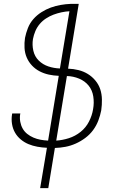

<svg xmlns="http://www.w3.org/2000/svg" viewBox="-20 -755 640 990"><path d="M187 215 222 7Q197 6 172.5 1.5Q148 -3 126.5 -12Q105 -21 87 -36Q69 -51 57.5 -71Q46 -91 42 -115.5Q38 -140 42 -165L43 -170H85L84 -166Q81 -146 84.5 -127Q88 -108 97 -92Q106 -76 120.5 -64.5Q135 -53 152.5 -45.5Q170 -38 189 -34.5Q208 -31 228 -30L283 -364Q256 -365 231 -370.5Q206 -376 184 -387.5Q162 -399 145 -417Q128 -435 118 -458Q108 -481 106.5 -507.5Q105 -534 109 -560Q114 -585 124 -610.5Q134 -636 152 -656.5Q170 -677 193.5 -692Q217 -707 242 -716Q267 -725 293 -729.5Q319 -734 344 -735H386L331 -401Q359 -400 385 -393.5Q411 -387 433 -373.5Q455 -360 472 -339.5Q489 -319 497 -294.5Q505 -270 505.5 -242Q506 -214 502 -186Q497 -160 487 -133.5Q477 -107 460 -84Q443 -61 419.5 -43.5Q396 -26 370 -14.5Q344 -3 317.5 2Q291 7 263 8L229 215ZM289 -402 338 -697Q318 -696 297 -691.5Q276 -687 256 -679.5Q236 -672 217.5 -660Q199 -648 185 -631.5Q171 -615 162.5 -595Q154 -575 150 -554Q145 -523 152 -493Q159 -463 180 -442.5Q201 -422 229.5 -412.5Q258 -403 289 -402ZM270 -30Q302 -32 335 -42.5Q368 -53 395.5 -75Q423 -97 439 -128.5Q455 -160 460 -192Q466 -225 461 -257.5Q456 -290 437 -313.5Q418 -337 388 -349.5Q358 -362 325 -363Z"/></svg>

Font: Iosevka Extralight Extended
Style: Italic
Weight: 200
Width: 7
Italic angle: -9°
Monospace: yes
Designer: Belleve Invis
Foundry: Belleve Invis
Version: Version 32.5.0; ttfautohint (v1.8.4)